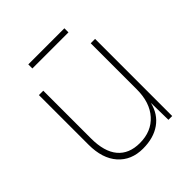

<svg xmlns="http://www.w3.org/2000/svg" viewBox="-189 -797 933 933"><g transform="rotate(-45 278.0 -330.0)"><path d="M259 12Q179 12 132 -41Q85 -94 85 -189V-530H115V-202Q115 -111 154 -64.5Q193 -18 267 -18Q347 -18 394 -70.5Q441 -123 441 -213V-530H471V0H445L443 -119Q428 -56 380 -22Q332 12 259 12ZM154 -644V-672H402V-644Z"/></g></svg>

Font: Geist Thin
Style: Regular
Weight: 400
Designer: Basement.studio, Andrés Briganti, Mateo Zaragoza
Foundry: Basement.studio, Vercel, Andrés Briganti, Guido Ferreyra, Mateo Zaragoza
Version: Version 1.401